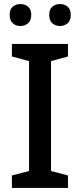

<svg xmlns="http://www.w3.org/2000/svg" viewBox="-20 -932 397 952"><path d="M317 0H39V-62L124 -84V-629L39 -652V-714H317V-652L233 -629V-84L317 -62ZM28 -858Q28 -886 43.5 -899Q59 -912 81 -912Q103 -912 119 -899Q135 -886 135 -858Q135 -830 119 -816.5Q103 -803 81 -803Q59 -803 43.5 -816.5Q28 -830 28 -858ZM224 -858Q224 -886 239.5 -899Q255 -912 277 -912Q299 -912 315 -899Q331 -886 331 -858Q331 -830 315 -816.5Q299 -803 277 -803Q255 -803 239.5 -816.5Q224 -830 224 -858Z"/></svg>

Font: Noto Sans Khmer Medium
Style: Regular
Weight: 500
Version: Version 2.003